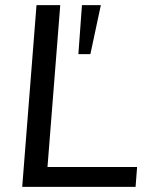

<svg xmlns="http://www.w3.org/2000/svg" viewBox="-20 -732 588 752"><path d="M67 0 123 -712H216L166 -78H517L511 0ZM334 -520H287L301 -712H375Z"/></svg>

Font: Muli Medium
Style: Italic
Weight: 500
Italic angle: -4.541°
Designer: Vernon Adams
Foundry: Vernon Adams
Version: Version 2.100; ttfautohint (v1.8.1.43-b0c9)